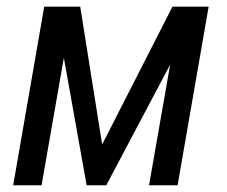

<svg xmlns="http://www.w3.org/2000/svg" viewBox="-20 -548 671 568"><path d="M282.2 -120.6 490.2 -528.3H597.2L505.4 0H420.9L483.4 -356.9L294.4 0H236.3L168.9 -377L103 0H19L110.8 -528.3H217.3Z"/></svg>

Font: MAUL Condensed Italic
Style: Condenced Regular Italic
Weight: 400
Italic angle: -12°
Designer: MAUL
Version: Version 1.0; 2020; ttfautohint (v1.8.3)